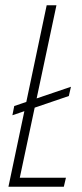

<svg xmlns="http://www.w3.org/2000/svg" viewBox="-20 -708 311 728"><path d="M27 -271 34 -306 249 -379 241 -344ZM12 0 157 -688H194L55 -34H230L222 0Z"/></svg>

Font: Saira ExtraCondensed Thin
Style: Italic
Weight: 250
Width: 2
Italic angle: -12°
Designer: Hector Gatti with collaboration of the Omnibus-Type team
Foundry: Omnibus-Type
Version: Version 1.101